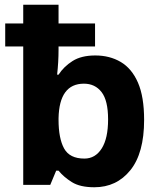

<svg xmlns="http://www.w3.org/2000/svg" viewBox="-20 -780 673 810"><path d="M378 10Q318 10 283.5 -11.5Q249 -33 227 -60H217L192 0H78V-584H2V-681H78V-760H227V-681H381V-584H227V-570Q227 -519 221 -465H227Q249 -499 286 -522.5Q323 -546 382 -546Q443 -546 489.5 -518.5Q536 -491 562 -431.5Q588 -372 588 -274Q588 -134 530 -62Q472 10 378 10ZM336 -111Q382 -111 409 -153.5Q436 -196 436 -276Q436 -356 408.5 -391.5Q381 -427 334 -427Q230 -427 227 -281V-275Q227 -196 250.5 -153.5Q274 -111 336 -111Z"/></svg>

Font: Noto IKEA Latin
Style: Bold
Weight: 700
Designer: Monotype Design Team
Foundry: Monotype Imaging Inc.
Version: Version 1.0